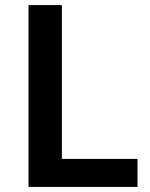

<svg xmlns="http://www.w3.org/2000/svg" viewBox="-20 -734 591 754"><path d="M92 0H520V-110H223V-714H92Z"/></svg>

Font: Noto Sans Thaana SemiBold
Style: Regular
Weight: 600
Designer: David Williams
Foundry: Google Inc.
Version: Version 3.001